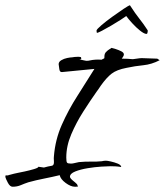

<svg xmlns="http://www.w3.org/2000/svg" viewBox="-39 -649 627 730"><path d="M9 61Q-1 61 -9 46Q-17 31 -19 23L-18 21V18H-8Q-6 16 -4 16H-3Q8 13 14 11.5Q20 10 30 8Q36 7 54.5 3Q73 -1 90 -6Q107 -11 107 -15L128 -12Q136 -14 143.5 -16Q151 -18 159 -19Q167 -21 166 -35.5Q165 -50 166 -55Q171 -118 196 -174.5Q221 -231 255 -284Q289 -337 320 -387L197 -375Q188 -374 186.5 -386.5Q185 -399 184 -405Q184 -414 194 -420Q204 -426 216.5 -428.5Q229 -431 235 -431Q240 -432 245.5 -432.5Q251 -433 256 -433Q258 -433 261 -433Q264 -433 266 -432H269L270 -424L263 -422Q271 -422 280 -419.5Q289 -417 296 -418Q316 -422 322 -422Q330 -423 348 -422Q350 -424 353 -425Q356 -426 357 -427Q358 -428 358 -432V-435Q358 -439 359.5 -444Q361 -449 367 -454Q371 -458 376 -461Q381 -464 385 -467Q390 -466 401 -462.5Q412 -459 422 -454Q432 -449 432 -442Q432 -438 429 -433.5Q426 -429 424 -426Q435 -426 445.5 -425.5Q456 -425 466 -424Q469 -424 481 -426Q493 -428 500 -428Q515 -428 529.5 -427Q544 -426 559 -426L568 -420Q537 -404 506 -401Q475 -398 442 -391Q405 -384 385.5 -369Q366 -354 344 -323Q340 -317 336 -311Q332 -305 328 -300Q304 -266 277.5 -224.5Q251 -183 232 -138.5Q213 -94 213 -50Q213 -34 216 -30.5Q219 -27 231 -27Q237 -27 244.5 -29Q252 -31 258 -32Q261 -33 266 -33Q286 -35 307 -34.5Q328 -34 348 -36Q352 -37 356 -37.5Q360 -38 364 -38Q369 -38 382.5 -35Q396 -32 408.5 -27Q421 -22 422 -14Q410 -16 400 -16.5Q390 -17 380 -17Q371 -17 346.5 -15.5Q322 -14 294.5 -9.5Q267 -5 247 3Q227 11 227 23Q227 29 241 40L246 44Q251 48 253.5 51Q256 54 257 61Q252 60 250 61H246Q230 61 210.5 46.5Q191 32 188 17Q159 24 128.5 30Q98 36 69 44Q54 49 40 55Q26 61 9 61ZM517 -520Q508 -521 493 -533Q478 -545 463.5 -561Q449 -577 441 -588Q436 -584 419.5 -573.5Q403 -563 383.5 -551.5Q364 -540 348.5 -532Q333 -524 330 -524Q329 -524 328.5 -527.5Q328 -531 328 -533Q329 -538 346.5 -553Q364 -568 387.5 -585Q411 -602 430.5 -615Q450 -628 455 -629L457 -626Q475 -598 490.5 -578.5Q506 -559 521 -536Q524 -533 522 -527Q522 -520 517 -520Z"/></svg>

Font: Qwitcher Grypen
Style: Bold
Weight: 700
Designer: Robert E. Leuschke
Foundry: Robert E. Leuschke
Version: Version 1.100; ttfautohint (v1.8.3)